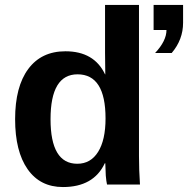

<svg xmlns="http://www.w3.org/2000/svg" viewBox="-20 -745 759 775"><path d="M545 0H412Q409 -13 407 -36Q405 -76 405 -86H403Q358 10 234 10Q142 10 91.5 -62Q41 -134 41 -264Q41 -395 94 -466.5Q147 -538 244 -538Q360 -538 404 -445H405L404 -532V-725H541V-115Q541 -59 545 0ZM406 -267Q406 -445 293 -445Q184 -445 184 -264Q184 -84 292 -84Q346 -84 376 -132Q406 -180 406 -267ZM719 -725V-653Q719 -585 673 -531H606Q652 -580 652 -624H600V-725Z"/></svg>

Font: Libra Sans
Style: Bold
Weight: 700
Foundry: Context Ltd
Version: Version 1.000